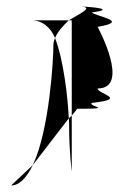

<svg xmlns="http://www.w3.org/2000/svg" viewBox="-20 -774 392 586"><path d="M14 -208C40 -208 62 -233 80 -270ZM76 -712C109 -712 135 -690 148 -658C156 -678 174 -697 190 -712ZM80 -270 190 -413C187 -477 174 -591 148 -658C145 -651 143 -644 143 -637C143 -592 131 -377 80 -270ZM190 -413C191 -403 191 -394 191 -387C191 -312 199 -250 199 -250V-421ZM190 -712H199V-421L216 -442C335 -442 248 -448 260 -460C374 -472 278 -487 278 -504C380 -504 278 -692 278 -692C380 -709 272 -724 260 -736C337 -746 261 -753 228 -754C265 -751 228 -735 190 -712ZM216 -754H228Z"/></svg>

Font: bitstorm
Style: ulcn
Weight: 400
Version: Version 0.2